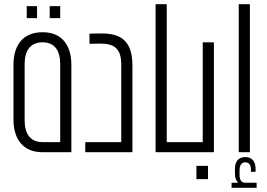

<svg xmlns="http://www.w3.org/2000/svg" viewBox="-20 -723 1266 912"><path d="M107 -694V-637H156V-694ZM216 -694V-637H266V-694ZM182 -570C88 -570 44 -507 44 -415V-155C44 -64 88 0 182 0H319V-415C319 -506 276 -570 182 -570ZM182 -48C122 -48 97 -90 97 -152V-418C97 -480 122 -522 182 -522C242 -522 266 -480 266 -418V-48Z M385 -48V0H609V-412C609 -530 552 -564 465 -564C451 -564 428 -564 405 -563V-515C416 -515 443 -516 455 -516C522 -516 556 -494 556 -415V-48Z M863 -44C863 -47 861 -48 858 -48H772V-703H719V0H858C861 0 863 -2 863 -5Z M857 -48C854 -48 852 -47 852 -44V-5C852 -2 854 0 857 0H996V-522H943V-48ZM913 65V128H968V65Z M1114 -703V0H1167V-703ZM1145 23C1111 23 1096 46 1096 79V101C1096 120 1101 135 1111 145H1080V169H1199V145H1145C1126 145 1118 130 1118 109C1118 89 1118 86 1118 86C1118 62 1127 48 1145 48C1164 48 1172 62 1172 84V93H1194V79C1194 46 1179 23 1145 23Z"/></svg>

Font: Modon Arabic
Style: Regular
Weight: 400
Designer: Ahmedzaza
Foundry: Ahmedzaza
Version: Version 2.010